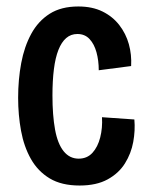

<svg xmlns="http://www.w3.org/2000/svg" viewBox="-20 -561 453 593"><path d="M226 12Q170 12 133.5 -10Q97 -32 75.5 -70Q54 -108 45 -157Q36 -206 36 -259Q36 -315 45.5 -366Q55 -417 76.5 -456.5Q98 -496 133.5 -518.5Q169 -541 222 -541Q265 -541 296.5 -525.5Q328 -510 348.5 -483.5Q369 -457 378 -424.5Q387 -392 385 -357L285 -344Q285 -374 278 -399.5Q271 -425 256.5 -440.5Q242 -456 219 -456Q199 -456 184.5 -443.5Q170 -431 160.5 -407Q151 -383 146.5 -347.5Q142 -312 142 -266Q142 -205 150 -161Q158 -117 176.5 -94Q195 -71 223 -71Q249 -71 265.5 -89Q282 -107 289.5 -136.5Q297 -166 295 -199L395 -192Q398 -158 391.5 -122.5Q385 -87 366 -56.5Q347 -26 312.5 -7Q278 12 226 12Z"/></svg>

Font: Bricolage Grotesque Condensed Medium
Style: Regular
Weight: 500
Width: 3
Designer: Mathieu Triay
Foundry: Atelier Triay
Version: Version 1.000;gftools[0.9.30]